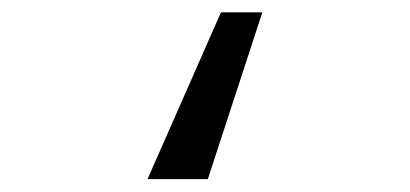

<svg xmlns="http://www.w3.org/2000/svg" viewBox="-20 -150 655 307"><path d="M399.5 -130.3 312.3 136.4H215.9L333.3 -130.3Z"/></svg>

Font: FiraCode Nerd Font
Style: Regular
Weight: 400
Designer: Carrois Corporate, Edenspiekermann AG, Nikita Prokopov
Foundry: Carrois Corporate, Edenspiekermann AG, Nikita Prokopov
Version: Version 6.002;Nerd Fonts 2.2.2